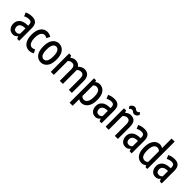

<svg xmlns="http://www.w3.org/2000/svg" viewBox="293 -2253 3902 3902"><g transform="rotate(45 2243.5 -302.5)"><path d="M163.6 9.3Q92.8 9.3 53.7 -38.8Q14.6 -86.9 14.6 -158.7Q14.6 -237.3 74 -287.4Q133.3 -337.4 259.3 -337.4V-347.7Q259.3 -397.9 242.7 -421.6Q226.1 -445.3 176.8 -445.3Q147.9 -445.3 116.7 -435.8Q85.4 -426.3 66.4 -413.6L32.7 -491.7Q59.6 -507.3 100.8 -517.6Q142.1 -527.8 187.5 -527.8Q270.5 -527.8 308.8 -484.6Q347.2 -441.4 347.2 -351.1V9.3H290.5L267.1 -44.9Q252 -22.9 226.6 -6.8Q201.2 9.3 163.6 9.3ZM190.4 -70.8Q212.9 -70.8 232.7 -83.3Q252.4 -95.7 259.3 -110.8V-259.3H250Q177.2 -259.3 141.1 -231.4Q105 -203.6 105 -157.2Q105 -121.1 122.1 -95.9Q139.2 -70.8 190.4 -70.8Z M628.9 9.3Q573.7 9.3 529.8 -20.5Q485.8 -50.3 460.4 -109.9Q435.1 -169.4 435.1 -259.3Q435.1 -349.1 460.4 -408.7Q485.8 -468.3 529.8 -498Q573.7 -527.8 628.9 -527.8Q659.2 -527.8 687.5 -518.6Q715.8 -509.3 737.3 -496.6L699.7 -420.9Q686 -429.2 667.2 -435.8Q648.4 -442.4 628.9 -442.4Q603 -442.4 579.1 -424.3Q555.2 -406.2 540.3 -366.2Q525.4 -326.2 525.4 -259.3Q525.4 -192.9 540.3 -152.6Q555.2 -112.3 579.1 -94.2Q603 -76.2 628.9 -76.2Q648.4 -76.2 667.2 -82.8Q686 -89.4 699.7 -97.7L737.3 -22Q715.8 -9.3 687.5 0Q659.2 9.3 628.9 9.3Z M963.9 9.3Q881.3 9.3 827.1 -57.6Q772.9 -124.5 772.9 -259.3Q772.9 -394 827.1 -460.9Q881.3 -527.8 963.9 -527.8Q1046.4 -527.8 1100.8 -460.9Q1155.3 -394 1155.3 -259.3Q1155.3 -124.5 1100.8 -57.6Q1046.4 9.3 963.9 9.3ZM963.9 -76.2Q990.2 -76.2 1012.7 -92.8Q1035.2 -109.4 1048.8 -149.2Q1062.5 -189 1062.5 -259.3Q1062.5 -329.6 1048.8 -369.4Q1035.2 -409.2 1012.7 -425.8Q990.2 -442.4 963.9 -442.4Q938 -442.4 915.5 -425.8Q893.1 -409.2 879.4 -369.4Q865.7 -329.6 865.7 -259.3Q865.7 -189 879.4 -149.2Q893.1 -109.4 915.5 -92.8Q938 -76.2 963.9 -76.2Z M1246.6 0V-527.8H1303.2L1326.2 -482.9Q1348.1 -501.5 1376.7 -513.9Q1405.3 -526.4 1433.6 -526.4Q1524.4 -526.4 1564.5 -461.9Q1585.9 -487.8 1621.8 -507.1Q1657.7 -526.4 1693.4 -526.4Q1772.5 -526.4 1813 -477.1Q1853.5 -427.7 1853.5 -335.9V0H1765.1V-335Q1765.1 -384.8 1744.4 -411.4Q1723.6 -438 1683.1 -438Q1661.1 -438 1637.5 -429.2Q1613.8 -420.4 1594.2 -399.9V0H1505.4V-335Q1505.4 -384.8 1484.9 -411.4Q1464.4 -438 1423.8 -438Q1401.9 -438 1378.2 -429.2Q1354.5 -420.4 1335 -400.4V0Z M1960.9 172.9V-528.3H2019.5L2034.2 -490.7Q2074.7 -527.8 2130.4 -527.8Q2181.6 -527.8 2224.9 -501Q2268.1 -474.1 2294.2 -416.3Q2320.3 -358.4 2320.3 -264.2Q2320.3 -170.4 2294.2 -109.9Q2268.1 -49.3 2224.9 -20Q2181.6 9.3 2130.4 9.3Q2085.4 9.3 2049.3 -15.6V172.9ZM2124.5 -445.8Q2078.6 -445.8 2049.3 -411.1V-107.4Q2078.6 -72.8 2124.5 -72.8Q2151.9 -72.8 2175.8 -90.3Q2199.7 -107.9 2214.8 -149.7Q2230 -191.4 2230 -264.2Q2230 -336.9 2214.8 -376.2Q2199.7 -415.5 2175.8 -430.7Q2151.9 -445.8 2124.5 -445.8Z M2532.2 9.3Q2461.4 9.3 2422.4 -38.8Q2383.3 -86.9 2383.3 -158.7Q2383.3 -237.3 2442.6 -287.4Q2502 -337.4 2627.9 -337.4V-347.7Q2627.9 -397.9 2611.3 -421.6Q2594.7 -445.3 2545.4 -445.3Q2516.6 -445.3 2485.4 -435.8Q2454.1 -426.3 2435.1 -413.6L2401.4 -491.7Q2428.2 -507.3 2469.5 -517.6Q2510.7 -527.8 2556.2 -527.8Q2639.2 -527.8 2677.5 -484.6Q2715.8 -441.4 2715.8 -351.1V9.3H2659.2L2635.7 -44.9Q2620.6 -22.9 2595.2 -6.8Q2569.8 9.3 2532.2 9.3ZM2559.1 -70.8Q2581.5 -70.8 2601.3 -83.3Q2621.1 -95.7 2627.9 -110.8V-259.3H2618.7Q2545.9 -259.3 2509.8 -231.4Q2473.6 -203.6 2473.6 -157.2Q2473.6 -121.1 2490.7 -95.9Q2507.8 -70.8 2559.1 -70.8Z M2823.2 0V-527.8H2882.8L2905.8 -479Q2926.8 -500.5 2956.1 -515.9Q2985.4 -531.2 3020.5 -531.2Q3106.9 -531.2 3141.4 -481.9Q3175.8 -432.6 3175.8 -340.8V0H3086.9V-339.8Q3086.9 -389.6 3066.4 -416.3Q3045.9 -442.9 3005.4 -442.9Q2981.9 -442.9 2957 -430.4Q2932.1 -418 2912.1 -394.5V0ZM2904.3 -587.4 2868.7 -634.8Q2875.5 -660.6 2901.9 -683.1Q2928.2 -705.6 2958.5 -705.6Q2985.4 -705.6 2998 -696.3Q3010.7 -687 3021.5 -677.7Q3032.2 -668.5 3051.8 -668.5Q3065.4 -668.5 3080.1 -675Q3094.7 -681.6 3107.4 -705.6L3143.1 -658.2Q3132.8 -625.5 3108.2 -606.4Q3083.5 -587.4 3053.2 -587.4Q3029.3 -587.4 3017.1 -596.7Q3004.9 -606 2993.4 -615.2Q2981.9 -624.5 2960 -624.5Q2946.3 -624.5 2931.6 -618.2Q2917 -611.8 2904.3 -587.4Z M3397.5 9.3Q3326.7 9.3 3287.6 -38.8Q3248.5 -86.9 3248.5 -158.7Q3248.5 -237.3 3307.9 -287.4Q3367.2 -337.4 3493.2 -337.4V-347.7Q3493.2 -397.9 3476.6 -421.6Q3460 -445.3 3410.6 -445.3Q3381.8 -445.3 3350.6 -435.8Q3319.3 -426.3 3300.3 -413.6L3266.6 -491.7Q3293.5 -507.3 3334.7 -517.6Q3376 -527.8 3421.4 -527.8Q3504.4 -527.8 3542.7 -484.6Q3581.1 -441.4 3581.1 -351.1V9.3H3524.4L3501 -44.9Q3485.8 -22.9 3460.4 -6.8Q3435.1 9.3 3397.5 9.3ZM3424.3 -70.8Q3446.8 -70.8 3466.6 -83.3Q3486.3 -95.7 3493.2 -110.8V-259.3H3483.9Q3411.1 -259.3 3375 -231.4Q3338.9 -203.6 3338.9 -157.2Q3338.9 -121.1 3356 -95.9Q3373 -70.8 3424.3 -70.8Z M3860.8 9.3Q3809.6 9.3 3766.4 -17.6Q3723.1 -44.4 3697 -102.5Q3670.9 -160.6 3670.9 -254.4Q3670.9 -348.6 3697 -408.9Q3723.1 -469.2 3766.4 -498.5Q3809.6 -527.8 3860.8 -527.8Q3905.8 -527.8 3941.9 -502.9V-777.8H4030.3V9.3H3981.9L3958 -28.8Q3917.5 9.3 3860.8 9.3ZM3761.2 -254.4Q3761.2 -181.6 3776.4 -142.3Q3791.5 -103 3815.7 -87.9Q3839.8 -72.8 3866.7 -72.8Q3912.6 -72.8 3941.9 -107.4V-411.1Q3912.6 -445.8 3866.7 -445.8Q3839.8 -445.8 3815.7 -428.2Q3791.5 -410.6 3776.4 -368.9Q3761.2 -327.1 3761.2 -254.4Z M4261.7 9.3Q4190.9 9.3 4151.9 -38.8Q4112.8 -86.9 4112.8 -158.7Q4112.8 -237.3 4172.1 -287.4Q4231.4 -337.4 4357.4 -337.4V-347.7Q4357.4 -397.9 4340.8 -421.6Q4324.2 -445.3 4274.9 -445.3Q4246.1 -445.3 4214.8 -435.8Q4183.6 -426.3 4164.6 -413.6L4130.9 -491.7Q4157.7 -507.3 4199 -517.6Q4240.2 -527.8 4285.6 -527.8Q4368.7 -527.8 4407 -484.6Q4445.3 -441.4 4445.3 -351.1V9.3H4388.7L4365.2 -44.9Q4350.1 -22.9 4324.7 -6.8Q4299.3 9.3 4261.7 9.3ZM4288.6 -70.8Q4311 -70.8 4330.8 -83.3Q4350.6 -95.7 4357.4 -110.8V-259.3H4348.1Q4275.4 -259.3 4239.3 -231.4Q4203.1 -203.6 4203.1 -157.2Q4203.1 -121.1 4220.2 -95.9Q4237.3 -70.8 4288.6 -70.8Z"/></g></svg>

Font: Voltaire
Style: Regular
Weight: 400
Designer: Yvonne Schüttler, Eben Sorkin, Emma Marichal
Foundry: Sorkin Type Co.
Version: Version 1.010; ttfautohint (v1.8.4.7-5d5b)